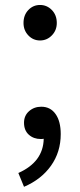

<svg xmlns="http://www.w3.org/2000/svg" viewBox="-20 -550 317 761"><path d="M73.2 -459Q73.2 -490.2 92.3 -510.3Q111.3 -530.3 138.7 -530.3Q166 -530.3 185.5 -510.3Q205.1 -490.2 205.1 -459Q205.1 -429.7 185.5 -409.7Q166 -389.6 138.7 -389.6Q111.3 -389.6 92.3 -409.7Q73.2 -429.7 73.2 -459ZM75.2 190.4 52.7 135.7Q151.4 91.8 153.3 0Q149.4 1 141.6 1Q113.3 1 94.2 -16.1Q75.2 -33.2 75.2 -63.5Q75.2 -91.8 95.2 -109.4Q115.2 -127 143.6 -127Q179.7 -127 200.2 -98.1Q220.7 -69.3 220.7 -18.6Q220.7 52.7 182.1 106.9Q143.6 161.1 75.2 190.4Z"/></svg>

Font: irohakakuC Regular
Style: Regular
Weight: 400
Designer: [Source Han Sans]
Ryoko NISHIZUKA Ë•øÂ°öÊ∂ºÂ≠ê (kana & ideographs); Paul D. Hunt (Latin, Greek & Cyrillic); Wenlong ZHAN
Version: Version 1.001.20160904